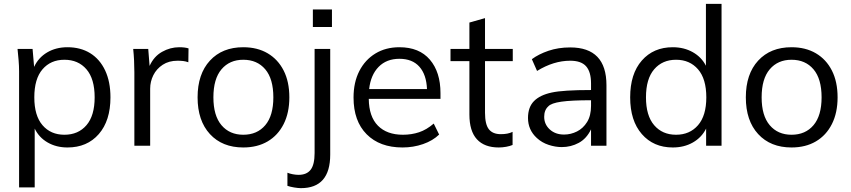

<svg xmlns="http://www.w3.org/2000/svg" viewBox="-20 -756 4412 996"><path d="M79 216V-386Q79 -414 76.5 -443.5Q74 -473 71 -502H149L157 -409Q179 -457 224.5 -484Q270 -511 330 -511Q398 -511 448 -480Q498 -449 525.5 -390.5Q553 -332 553 -251Q553 -130 492.5 -60.5Q432 9 330 9Q272 9 227 -17Q182 -43 160 -89V216ZM314 -57Q386 -57 428.5 -106.5Q471 -156 471 -251Q471 -347 428.5 -396.5Q386 -446 314 -446Q243 -446 200.5 -396.5Q158 -347 158 -251Q158 -156 200.5 -106.5Q243 -57 314 -57Z M677 0V-381Q677 -411 675.5 -442Q674 -473 671 -502H749L756 -414Q778 -463 820.5 -487Q863 -511 910 -511Q939 -511 958 -505L957 -433Q943 -438 930 -439.5Q917 -441 901 -441Q856 -441 824 -420Q792 -399 775.5 -366Q759 -333 759 -296V0Z M1242 9Q1133 9 1069 -60.5Q1005 -130 1005 -251Q1005 -372 1069 -441.5Q1133 -511 1242 -511Q1315 -511 1368.5 -479.5Q1422 -448 1451.5 -390Q1481 -332 1481 -251Q1481 -171 1451.5 -112.5Q1422 -54 1368.5 -22.5Q1315 9 1242 9ZM1242 -57Q1314 -57 1356 -106.5Q1398 -156 1398 -251Q1398 -347 1356 -396.5Q1314 -446 1242 -446Q1171 -446 1129 -396.5Q1087 -347 1087 -251Q1087 -156 1129 -106.5Q1171 -57 1242 -57Z M1603 -616V-707H1702V-616ZM1541 220Q1527 220 1506 216.5Q1485 213 1471 208V140Q1483 145 1499 148Q1515 151 1529 151Q1571 151 1591.5 124.5Q1612 98 1612 38V-502H1693V46Q1693 220 1541 220Z M2068 9Q1950 9 1882 -59.5Q1814 -128 1814 -250Q1814 -329 1844 -387.5Q1874 -446 1927.5 -478.5Q1981 -511 2052 -511Q2155 -511 2210 -446.5Q2265 -382 2265 -273V-243H1893Q1894 -151 1940.5 -104Q1987 -57 2070 -57Q2115 -57 2154 -70Q2193 -83 2230 -115L2258 -58Q2225 -26 2174.5 -8.5Q2124 9 2068 9ZM2052 -451Q1985 -451 1944 -409Q1903 -367 1895 -294H2195Q2192 -369 2155.5 -410Q2119 -451 2052 -451Z M2567 9Q2493 9 2454 -33.5Q2415 -76 2415 -162V-439H2317V-502H2415V-639L2496 -662V-502H2640V-439H2496V-171Q2496 -111 2516 -85.5Q2536 -60 2578 -60Q2597 -60 2612 -63Q2627 -66 2639 -72V-4Q2625 2 2605.5 5.5Q2586 9 2567 9Z M2894 7Q2861 7 2826 -4.5Q2791 -16 2765 -40Q2719 -82 2719 -144Q2719 -200 2750 -231.5Q2781 -263 2842 -276Q2901 -289 3046 -289V-323Q3046 -383 3020.5 -412Q2995 -441 2938 -441Q2852 -441 2766 -388L2739 -449Q2774 -475 2825 -492.5Q2876 -510 2938 -510Q3126 -510 3126 -314V0H3046V-85Q3023 -37 2982.5 -15Q2942 7 2894 7ZM2906 -58Q2941 -58 2973 -74Q3005 -90 3025.5 -123Q3046 -156 3046 -207V-236Q2945 -236 2892 -228.5Q2839 -221 2824 -204Q2803 -185 2803 -150Q2803 -111 2832 -84.5Q2861 -58 2906 -58Z M3470 9Q3370 9 3309.5 -60.5Q3249 -130 3249 -251Q3249 -373 3309.5 -442Q3370 -511 3470 -511Q3528 -511 3573.5 -485.5Q3619 -460 3642 -415V-736H3723V0H3643V-89Q3620 -43 3574.5 -17Q3529 9 3470 9ZM3487 -57Q3558 -57 3601 -106.5Q3644 -156 3644 -251Q3644 -347 3601 -396.5Q3558 -446 3487 -446Q3416 -446 3373.5 -396.5Q3331 -347 3331 -251Q3331 -156 3373.5 -106.5Q3416 -57 3487 -57Z M4086 9Q3977 9 3913 -60.5Q3849 -130 3849 -251Q3849 -372 3913 -441.5Q3977 -511 4086 -511Q4159 -511 4212.5 -479.5Q4266 -448 4295.5 -390Q4325 -332 4325 -251Q4325 -171 4295.5 -112.5Q4266 -54 4212.5 -22.5Q4159 9 4086 9ZM4086 -57Q4158 -57 4200 -106.5Q4242 -156 4242 -251Q4242 -347 4200 -396.5Q4158 -446 4086 -446Q4015 -446 3973 -396.5Q3931 -347 3931 -251Q3931 -156 3973 -106.5Q4015 -57 4086 -57Z"/></svg>

Font: Winston
Style: Regular
Weight: 400
Designer: Original fonts by Vernon Adams / Changes by Cristiano Sobral
Foundry: Original fonts by Vernon Adams / Changes by Cristiano Sobral
Version: Version 2.503;July 17, 2020;FontCreator 13.0.0.2655 64-bit